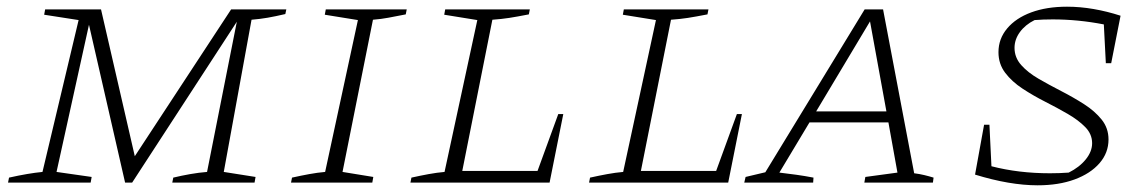

<svg xmlns="http://www.w3.org/2000/svg" viewBox="-20 -546 3432 574"><path d="M4 0 7 -15Q65 -28 107 -32L215 -486L112 -502L115 -518H282L383 -79L671 -518H836L833 -504Q803 -497 780 -493Q757 -489 732 -487L649 -32L744 -17L741 0H495L498 -15Q523 -21 548.5 -25.5Q574 -30 599 -32L688 -481L375 0H354L246 -472L149 -32L254 -17L251 0Z M850 0 853 -15Q880 -21 904.5 -25.5Q929 -30 952 -32L1050 -486L951 -502L954 -518H1196L1193 -503Q1162 -497 1141 -493Q1120 -489 1095 -487L1004 -32L1096 -17L1093 0Z M1649 -205H1664L1623 0H1207L1210 -15Q1237 -21 1261.5 -25.5Q1286 -30 1309 -32L1407 -486L1308 -502L1311 -518H1564L1561 -503Q1525 -496 1502.5 -492.5Q1480 -489 1452 -487L1362 -35H1587Z M2183 -205H2198L2157 0H1741L1744 -15Q1771 -21 1795.5 -25.5Q1820 -30 1843 -32L1941 -486L1842 -502L1845 -518H2098L2095 -503Q2059 -496 2036.5 -492.5Q2014 -489 1986 -487L1896 -35H2121Z M2713 -28Q2729 -26 2743.5 -22.5Q2758 -19 2771 -15L2769 0H2564L2567 -17L2663 -30L2636 -180H2400L2310 -30Q2336 -27 2361 -23.5Q2386 -20 2412 -15L2411 0H2205L2209 -17L2268 -31L2565 -518H2620ZM2420 -213H2630L2581 -482Z M3286 -357 3280 -473Q3203 -488 3127 -488Q3113 -488 3099 -487.5Q3085 -487 3073 -486Q3045 -472 3029 -450Q3013 -428 3013 -403Q3013 -374 3033 -351.5Q3053 -329 3085 -310.5Q3117 -292 3153 -273.5Q3189 -255 3221 -234.5Q3253 -214 3273.5 -188.5Q3294 -163 3294 -129Q3294 -89 3267 -58Q3240 -27 3192.5 -9.5Q3145 8 3082 8Q2999 8 2895 -24L2922 -173H2938L2944 -49Q3025 -28 3119 -28Q3148 -28 3175 -30Q3207 -46 3226 -69.5Q3245 -93 3245 -118Q3245 -145 3224.5 -166Q3204 -187 3172 -205.5Q3140 -224 3104.5 -242Q3069 -260 3037 -281Q3005 -302 2985 -328.5Q2965 -355 2965 -390Q2965 -430 2991 -461Q3017 -492 3063 -509Q3109 -526 3170 -526Q3209 -526 3249.5 -519Q3290 -512 3330 -499L3302 -357Z"/></svg>

Font: Piazzolla SC ExtraLight
Style: Italic
Weight: 200
Italic angle: -11.3°
Designer: Juan Pablo del Peral
Foundry: Huerta Tipografica
Version: Version 1.330